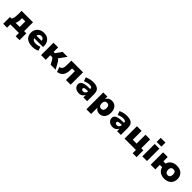

<svg xmlns="http://www.w3.org/2000/svg" viewBox="641 -3059 5544 5544"><g transform="rotate(45 3413.5 -287.0)"><path d="M44 134V-143H110Q127 -171 136.5 -201Q146 -231 150.5 -272Q155 -313 155 -369V-506H622V-143H712V134H553V0H203V134ZM277 -139H446V-367H315V-320Q315 -272 306 -222.5Q297 -173 277 -139Z M1109 11Q1003 11 931.5 -21.5Q860 -54 825 -113.5Q790 -173 790 -253Q790 -328 823.5 -387.5Q857 -447 920 -482Q983 -517 1070 -517Q1145 -517 1204 -486Q1263 -455 1297.5 -396Q1332 -337 1332 -251V-206H943V-302H1185L1176 -288Q1176 -344 1149 -371Q1122 -398 1074 -398Q1042 -398 1017.5 -383.5Q993 -369 979.5 -342Q966 -315 966 -276V-256Q966 -209 982 -179.5Q998 -150 1032 -136.5Q1066 -123 1119 -123Q1157 -123 1198.5 -132.5Q1240 -142 1270 -159L1314 -39Q1271 -13 1216.5 -1Q1162 11 1109 11Z M1457 0V-506H1648V-321H1700L1830 -506H2033L1843 -243L1826 -282Q1852 -280 1872 -270.5Q1892 -261 1908 -245Q1924 -229 1938 -205L2052 0H1849L1769 -142Q1760 -158 1750 -167.5Q1740 -177 1728 -181.5Q1716 -186 1698 -186H1648V0Z M2126 17 2072 -129Q2103 -135 2125.5 -149Q2148 -163 2161.5 -186.5Q2175 -210 2181 -242.5Q2187 -275 2187 -317V-506H2665V0H2474V-362H2361V-311Q2361 -240 2347.5 -182.5Q2334 -125 2305.5 -83Q2277 -41 2232.5 -15.5Q2188 10 2126 17Z M3004 11Q2946 11 2900 -11Q2854 -33 2828 -71Q2802 -109 2802 -157Q2802 -209 2834 -243Q2866 -277 2934 -293.5Q3002 -310 3111 -310H3176V-222H3122Q3089 -222 3063.5 -219.5Q3038 -217 3021 -210.5Q3004 -204 2995.5 -193Q2987 -182 2987 -166Q2987 -142 3005.5 -128Q3024 -114 3056 -114Q3083 -114 3105 -126.5Q3127 -139 3140.5 -161.5Q3154 -184 3154 -215V-316Q3154 -357 3127.5 -372.5Q3101 -388 3047 -388Q3009 -388 2963 -377Q2917 -366 2865 -341L2823 -459Q2862 -478 2904 -491Q2946 -504 2991 -510.5Q3036 -517 3084 -517Q3164 -517 3220.5 -494Q3277 -471 3307.5 -421Q3338 -371 3338 -289V0H3184V-96H3179Q3163 -63 3139.5 -39Q3116 -15 3083 -2Q3050 11 3004 11Z M3489 180V-507H3657V-414H3662Q3687 -466 3732 -491.5Q3777 -517 3837 -517Q3909 -517 3960 -483.5Q4011 -450 4038 -390.5Q4065 -331 4065 -253Q4065 -180 4039.5 -120Q4014 -60 3964 -24.5Q3914 11 3839 11Q3782 11 3744 -13Q3706 -37 3684 -74H3680V180ZM3779 -130Q3827 -130 3852.5 -163Q3878 -196 3878 -254Q3878 -313 3852.5 -344.5Q3827 -376 3778 -376Q3730 -376 3704 -344.5Q3678 -313 3678 -254Q3678 -196 3704 -163Q3730 -130 3779 -130Z M4382 11Q4324 11 4278 -11Q4232 -33 4206 -71Q4180 -109 4180 -157Q4180 -209 4212 -243Q4244 -277 4312 -293.5Q4380 -310 4489 -310H4554V-222H4500Q4467 -222 4441.5 -219.5Q4416 -217 4399 -210.5Q4382 -204 4373.5 -193Q4365 -182 4365 -166Q4365 -142 4383.5 -128Q4402 -114 4434 -114Q4461 -114 4483 -126.5Q4505 -139 4518.5 -161.5Q4532 -184 4532 -215V-316Q4532 -357 4505.5 -372.5Q4479 -388 4425 -388Q4387 -388 4341 -377Q4295 -366 4243 -341L4201 -459Q4240 -478 4282 -491Q4324 -504 4369 -510.5Q4414 -517 4462 -517Q4542 -517 4598.5 -494Q4655 -471 4685.5 -421Q4716 -371 4716 -289V0H4562V-96H4557Q4541 -63 4517.5 -39Q4494 -15 4461 -2Q4428 11 4382 11Z M5330 134V0H4866V-506H5057V-144H5214V-506H5405V-144H5489V134Z M5589 -588V-754H5782V-588ZM5591 0V-506H5782V0Z M6490 11Q6417 11 6360 -13Q6303 -37 6266 -80.5Q6229 -124 6214 -184H6123V0H5933V-506H6123V-328H6215Q6237 -416 6309.5 -466.5Q6382 -517 6490 -517Q6578 -517 6641.5 -484.5Q6705 -452 6740 -393Q6775 -334 6775 -254Q6775 -174 6740 -114.5Q6705 -55 6641.5 -22Q6578 11 6490 11ZM6491 -132Q6540 -132 6565.5 -164.5Q6591 -197 6591 -254Q6591 -312 6565.5 -343Q6540 -374 6490 -374Q6442 -374 6416 -343Q6390 -312 6390 -254Q6390 -197 6416.5 -164.5Q6443 -132 6491 -132Z"/></g></svg>

Font: Nunito Sans 7pt Black
Style: Regular
Weight: 900
Designer: Vernon Adams
Foundry: Vernon Adams
Version: Version 3.101;gftools[0.9.27]